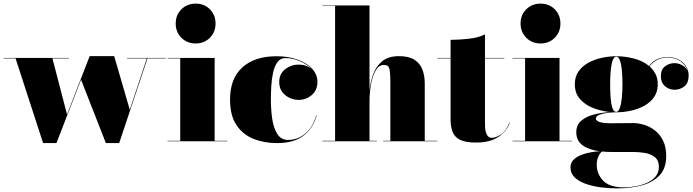

<svg xmlns="http://www.w3.org/2000/svg" viewBox="-25 -780 3827 1060"><path d="M345 -148 470 -470H605.5L691.5 -174L785.5 -457.5H676.5V-460H890.5V-457.5H789L633 10H559.5L422.5 -340L286.5 10H213L61 -457.5H-5V-460H356V-457.5H264.5Z M945 -650Q945 -697.5 976.5 -728.8Q1008 -760 1055 -760Q1102.5 -760 1133.8 -728.8Q1165 -697.5 1165 -650Q1165 -603 1133.8 -571.5Q1102.5 -540 1055 -540Q1008 -540 976.5 -571.5Q945 -603 945 -650ZM900 -2.5H970V-457.5H900V-460H1160V-2.5H1230V0H900Z M1723.5 -143.5Q1704 -72.5 1651 -31.2Q1598 10 1503.5 10Q1433 10 1374.2 -13.5Q1315.5 -37 1280.2 -89.8Q1245 -142.5 1245 -230Q1245 -346.5 1313 -408Q1381 -469.5 1501.5 -469.5Q1567.5 -469.5 1618.5 -450.8Q1669.5 -432 1698.5 -400Q1727.5 -368 1727.5 -328Q1727.5 -282.5 1696.2 -255.5Q1665 -228.5 1623.5 -228.5Q1598.5 -228.5 1574 -239.5Q1549.5 -250.5 1533 -272.5Q1516.5 -294.5 1516.5 -327Q1516.5 -372 1549.2 -397.8Q1582 -423.5 1623.5 -423.5Q1664.5 -423.5 1693.5 -399.5Q1667.5 -427.5 1627.8 -443.5Q1588 -459.5 1552 -459.5Q1523.5 -459.5 1507 -437.2Q1490.5 -415 1482.8 -380Q1475 -345 1472.8 -305.2Q1470.5 -265.5 1470.5 -230Q1470.5 -173 1478.2 -122Q1486 -71 1506.8 -39.2Q1527.5 -7.5 1565.5 -7.5Q1620 -7.5 1661.5 -43.5Q1703 -79.5 1721 -143.5Z M1755 -2.5H1825V-747.5H1755V-750H2015V-280Q2019.5 -326 2035.2 -369.8Q2051 -413.5 2085 -441.8Q2119 -470 2178 -470Q2231.5 -470 2262.5 -450.5Q2293.5 -431 2306.8 -396.8Q2320 -362.5 2320 -319V-2.5H2390V0H2090V-2.5H2130V-327.5Q2130 -369.5 2127 -389.5Q2124 -409.5 2116 -415.5Q2108 -421.5 2094 -421.5Q2066.5 -421.5 2049 -390.8Q2031.5 -360 2023.2 -314.2Q2015 -268.5 2015 -223V-2.5H2055V0H1755Z M2789.5 -102Q2771.5 -54 2725.5 -23.5Q2679.5 7 2603.5 7Q2547.5 7 2517 -7.2Q2486.5 -21.5 2474.5 -50Q2462.5 -78.5 2462.5 -121V-457.5H2389.5V-460H2462.5V-560Q2507.5 -560 2561.2 -565.8Q2615 -571.5 2652.5 -590V-460H2759.5V-457.5H2652.5V-94Q2652.5 -19 2690.5 -19Q2711.5 -19 2740 -37.5Q2768.5 -56 2787 -102.5Z M2849 -650Q2849 -697.5 2880.5 -728.8Q2912 -760 2959 -760Q3006.5 -760 3037.8 -728.8Q3069 -697.5 3069 -650Q3069 -603 3037.8 -571.5Q3006.5 -540 2959 -540Q2912 -540 2880.5 -571.5Q2849 -603 2849 -650ZM2804 -2.5H2874V-457.5H2804V-460H3064V-2.5H3134V0H2804Z M3156.5 -49.5Q3156.5 -91 3185 -114.5Q3213.5 -138 3256.8 -148.5Q3300 -159 3344 -161.5Q3295.5 -166 3250.8 -183.2Q3206 -200.5 3177.2 -233Q3148.5 -265.5 3148.5 -315Q3148.5 -356.5 3169 -385.8Q3189.5 -415 3223.2 -433.5Q3257 -452 3297.5 -460.8Q3338 -469.5 3377.5 -469.5Q3426 -469.5 3475.2 -456.8Q3524.5 -444 3558.5 -415.5Q3578.5 -443 3605.5 -454Q3632.5 -465 3658.5 -465Q3698 -465 3724.2 -450Q3750.5 -435 3763.8 -411.8Q3777 -388.5 3777 -364.5Q3777 -321.5 3753 -303Q3729 -284.5 3699 -284.5Q3669 -284.5 3646.2 -304.2Q3623.5 -324 3623.5 -360Q3623.5 -396.5 3646.8 -414Q3670 -431.5 3699 -431.5Q3719.5 -431.5 3740.8 -420.2Q3762 -409 3771 -388.5Q3762.5 -418.5 3733.5 -440.5Q3704.5 -462.5 3658.5 -462.5Q3633 -462.5 3606.8 -451Q3580.5 -439.5 3561 -413.5Q3581.5 -395.5 3594 -371Q3606.5 -346.5 3606.5 -315Q3606.5 -273.5 3586 -244Q3565.5 -214.5 3531.8 -196Q3498 -177.5 3457.8 -168.8Q3417.5 -160 3377.5 -160Q3374 -160 3370.5 -160Q3352.5 -159.5 3327.5 -156.5Q3302.5 -153.5 3283.8 -146.2Q3265 -139 3265 -126Q3265 -99.5 3349.5 -99.5Q3375.5 -99.5 3412.8 -100Q3450 -100.5 3471.5 -100.5Q3499.5 -100.5 3531 -91Q3562.5 -81.5 3590.2 -60.2Q3618 -39 3635.5 -4Q3653 31 3653 82Q3653 148.5 3616.8 187.5Q3580.5 226.5 3519 243.2Q3457.5 260 3381.5 260Q3334.5 260 3289 253.8Q3243.5 247.5 3206.2 234Q3169 220.5 3146.8 198.5Q3124.5 176.5 3124.5 144.5Q3124.5 118.5 3142 101.5Q3159.5 84.5 3185.5 74.8Q3211.5 65 3238.8 60.5Q3266 56 3286 55Q3226.5 47.5 3191.5 22.2Q3156.5 -3 3156.5 -49.5ZM3343.5 -315Q3343.5 -275.5 3346 -240.8Q3348.5 -206 3355.8 -184.2Q3363 -162.5 3377.5 -162.5Q3389.5 -162.5 3397 -184.2Q3404.5 -206 3408 -240.8Q3411.5 -275.5 3411.5 -315Q3411.5 -382 3403.5 -424.5Q3395.5 -467 3377.5 -467Q3359.5 -467 3351.5 -424.5Q3343.5 -382 3343.5 -315ZM3269.5 129Q3269.5 180.5 3305 217.5Q3340.5 254.5 3419.5 254.5Q3447.5 254.5 3480.5 249Q3513.5 243.5 3543.8 230.8Q3574 218 3593.2 196.2Q3612.5 174.5 3612.5 141.5Q3612.5 105 3590 87.2Q3567.5 69.5 3534.2 64.2Q3501 59 3468.5 59H3350Q3322.5 59 3298.5 56.5Q3288 64 3278.8 83.5Q3269.5 103 3269.5 129Z"/></svg>

Font: Bodoni* 72pt Fatface
Style: Regular
Weight: 900
Version: Version 2.3